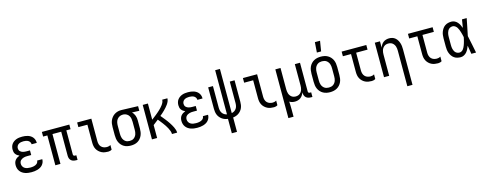

<svg xmlns="http://www.w3.org/2000/svg" viewBox="-31 -1668 7061 2797"><g transform="rotate(-15 3500.0 -269.5)"><path d="M247 8Q223 8 199.5 5Q176 2 153 -5.5Q130 -13 110 -26.5Q90 -40 75.5 -59.5Q61 -79 54.5 -102Q48 -125 48 -149Q48 -170 53.5 -190Q59 -210 72 -226Q85 -242 102.5 -253Q120 -264 139 -271Q123 -278 108 -288.5Q93 -299 82.5 -313.5Q72 -328 68 -345.5Q64 -363 64 -381Q64 -403 70 -425Q76 -447 89 -464.5Q102 -482 120.5 -495Q139 -508 160 -515.5Q181 -523 203 -525.5Q225 -528 247 -528Q268 -528 289.5 -525.5Q311 -523 331.5 -516.5Q352 -510 370.5 -498.5Q389 -487 402.5 -470Q416 -453 423 -432.5Q430 -412 430 -390V-385H352V-388Q352 -405 341.5 -420.5Q331 -436 315.5 -444Q300 -452 282.5 -455Q265 -458 247 -458Q229 -458 210.5 -454.5Q192 -451 176 -441.5Q160 -432 151 -415.5Q142 -399 142 -380Q142 -368 146 -356Q150 -344 158.5 -335Q167 -326 178 -320Q189 -314 201 -311Q213 -308 225.5 -306.5Q238 -305 250 -305H306V-235H250Q236 -235 222 -234Q208 -233 194 -229Q180 -225 167.5 -218.5Q155 -212 145 -202Q135 -192 130.5 -178.5Q126 -165 126 -150Q126 -129 136.5 -110Q147 -91 165.5 -80Q184 -69 205 -65.5Q226 -62 247 -62Q260 -62 273 -63Q286 -64 299 -67Q312 -70 324 -75Q336 -80 346 -88.5Q356 -97 362 -109Q368 -121 368 -134V-135H446V-132Q446 -109 437.5 -87.5Q429 -66 414 -49Q399 -32 379 -21Q359 -10 337 -3.5Q315 3 292.5 5.5Q270 8 247 8Z M940 8H919Q899 8 879 3Q859 -2 844 -15.5Q829 -29 822.5 -48Q816 -67 816 -87V-450H684V0H607V-450H543V-520H957V-450H893V-87Q893 -82 894.5 -77Q896 -72 900 -68.5Q904 -65 909 -63.5Q914 -62 919 -62H940Z M1404 8Q1378 8 1353 4Q1328 0 1305 -11.5Q1282 -23 1263 -41Q1244 -59 1232 -81.5Q1220 -104 1215.5 -129Q1211 -154 1211 -180V-450H1075V-520H1289V-180Q1289 -157 1295.5 -134Q1302 -111 1318.5 -94Q1335 -77 1357.5 -69.5Q1380 -62 1404 -62Q1418 -62 1432 -66Q1446 -70 1458 -78V-8Q1446 0 1432 4Q1418 8 1404 8Z M1746 8Q1719 8 1692.5 2.5Q1666 -3 1643 -16.5Q1620 -30 1602.5 -50.5Q1585 -71 1574.5 -95.5Q1564 -120 1560 -146.5Q1556 -173 1556 -200V-320Q1556 -346 1559.5 -371.5Q1563 -397 1573 -420.5Q1583 -444 1599.5 -464.5Q1616 -485 1637.5 -499Q1659 -513 1684 -520.5Q1709 -528 1735 -528H1750L1994 -520V-450L1884 -454Q1898 -441 1908 -425.5Q1918 -410 1924.5 -392.5Q1931 -375 1933.5 -356.5Q1936 -338 1936 -320V-200Q1936 -173 1932 -146.5Q1928 -120 1917.5 -95.5Q1907 -71 1889.5 -50.5Q1872 -30 1849 -16.5Q1826 -3 1799.5 2.5Q1773 8 1746 8ZM1746 -62Q1763 -62 1779.5 -66Q1796 -70 1809.5 -80Q1823 -90 1833 -104Q1843 -118 1848.5 -134Q1854 -150 1856 -166.5Q1858 -183 1858 -200V-320Q1858 -344 1854 -367.5Q1850 -391 1837.5 -411Q1825 -431 1804 -443.5Q1783 -456 1759 -458H1742Q1717 -458 1694.5 -446Q1672 -434 1658 -414Q1644 -394 1639 -369.5Q1634 -345 1634 -320V-200Q1634 -183 1636 -166.5Q1638 -150 1643.5 -134Q1649 -118 1659 -104Q1669 -90 1682.5 -80Q1696 -70 1712.5 -66Q1729 -62 1746 -62Z M2064 0V-520H2142V-276Q2158 -289 2175 -301.5Q2192 -314 2208 -327Q2224 -340 2240 -353.5Q2256 -367 2271.5 -381.5Q2287 -396 2301 -411.5Q2315 -427 2327.5 -443.5Q2340 -460 2349 -479.5Q2358 -499 2358 -520H2436Q2436 -496 2426.5 -474Q2417 -452 2403.5 -432.5Q2390 -413 2374 -395.5Q2358 -378 2341.5 -361Q2325 -344 2307 -328.5Q2289 -313 2271 -298Q2285 -281 2299 -264Q2313 -247 2326.5 -230Q2340 -213 2353 -195.5Q2366 -178 2378 -159.5Q2390 -141 2401 -122.5Q2412 -104 2421.5 -84Q2431 -64 2437.5 -43Q2444 -22 2444 0H2366Q2366 -25 2357 -48.5Q2348 -72 2336.5 -94Q2325 -116 2311 -137Q2297 -158 2282 -178Q2267 -198 2251.5 -217.5Q2236 -237 2220 -256Q2200 -240 2180.5 -225Q2161 -210 2142 -195V0Z M2747 8Q2723 8 2699.5 5Q2676 2 2653 -5.5Q2630 -13 2610 -26.5Q2590 -40 2575.5 -59.5Q2561 -79 2554.5 -102Q2548 -125 2548 -149Q2548 -170 2553.5 -190Q2559 -210 2572 -226Q2585 -242 2602.5 -253Q2620 -264 2639 -271Q2623 -278 2608 -288.5Q2593 -299 2582.5 -313.5Q2572 -328 2568 -345.5Q2564 -363 2564 -381Q2564 -403 2570 -425Q2576 -447 2589 -464.5Q2602 -482 2620.5 -495Q2639 -508 2660 -515.5Q2681 -523 2703 -525.5Q2725 -528 2747 -528Q2768 -528 2789.5 -525.5Q2811 -523 2831.5 -516.5Q2852 -510 2870.5 -498.5Q2889 -487 2902.5 -470Q2916 -453 2923 -432.5Q2930 -412 2930 -390V-385H2852V-388Q2852 -405 2841.5 -420.5Q2831 -436 2815.5 -444Q2800 -452 2782.5 -455Q2765 -458 2747 -458Q2729 -458 2710.5 -454.5Q2692 -451 2676 -441.5Q2660 -432 2651 -415.5Q2642 -399 2642 -380Q2642 -368 2646 -356Q2650 -344 2658.5 -335Q2667 -326 2678 -320Q2689 -314 2701 -311Q2713 -308 2725.5 -306.5Q2738 -305 2750 -305H2806V-235H2750Q2736 -235 2722 -234Q2708 -233 2694 -229Q2680 -225 2667.5 -218.5Q2655 -212 2645 -202Q2635 -192 2630.5 -178.5Q2626 -165 2626 -150Q2626 -129 2636.5 -110Q2647 -91 2665.5 -80Q2684 -69 2705 -65.5Q2726 -62 2747 -62Q2760 -62 2773 -63Q2786 -64 2799 -67Q2812 -70 2824 -75Q2836 -80 2846 -88.5Q2856 -97 2862 -109Q2868 -121 2868 -134V-135H2946V-132Q2946 -109 2937.5 -87.5Q2929 -66 2914 -49Q2899 -32 2879 -21Q2859 -10 2837 -3.5Q2815 3 2792.5 5.5Q2770 8 2747 8Z M3211 215V-2Q3188 -5 3166 -12.5Q3144 -20 3125 -33.5Q3106 -47 3091 -65Q3076 -83 3067 -104.5Q3058 -126 3054.5 -149Q3051 -172 3051 -195V-520H3123V-195Q3123 -174 3127.5 -153Q3132 -132 3144 -114Q3156 -96 3174.5 -84.5Q3193 -73 3214 -69V-735H3286V-69Q3307 -73 3325.5 -84.5Q3344 -96 3356 -114Q3368 -132 3372.5 -153Q3377 -174 3377 -195V-520H3449V-195Q3449 -172 3445.5 -149Q3442 -126 3433 -104.5Q3424 -83 3409 -65Q3394 -47 3375 -33.5Q3356 -20 3334 -12.5Q3312 -5 3289 -2V215Z M3904 8Q3878 8 3853 4Q3828 0 3805 -11.5Q3782 -23 3763 -41Q3744 -59 3732 -81.5Q3720 -104 3715.5 -129Q3711 -154 3711 -180V-450H3575V-520H3789V-180Q3789 -157 3795.5 -134Q3802 -111 3818.5 -94Q3835 -77 3857.5 -69.5Q3880 -62 3904 -62Q3918 -62 3932 -66Q3946 -70 3958 -78V-8Q3946 0 3932 4Q3918 8 3904 8Z M4064 215V-520H4142V-200Q4142 -183 4144 -166.5Q4146 -150 4151 -134.5Q4156 -119 4165.5 -105Q4175 -91 4188 -81Q4201 -71 4217 -66.5Q4233 -62 4250 -62Q4267 -62 4283 -66.5Q4299 -71 4312 -81Q4325 -91 4334.5 -105Q4344 -119 4349 -134.5Q4354 -150 4356 -166.5Q4358 -183 4358 -200V-520H4436V-87Q4436 -82 4437.5 -77Q4439 -72 4442.5 -68.5Q4446 -65 4451 -63.5Q4456 -62 4461 -62H4482V8H4461Q4441 8 4421.5 3Q4402 -2 4387 -15.5Q4372 -29 4365 -48Q4358 -67 4358 -87V-95Q4350 -73 4337.5 -53Q4325 -33 4306.5 -19Q4288 -5 4265 1.5Q4242 8 4219 8Q4198 8 4177 3Q4156 -2 4138 -14Q4140 16 4141 46.5Q4142 77 4142 107V215Z M4750 8Q4723 8 4696.5 2.5Q4670 -3 4646.5 -16Q4623 -29 4604.5 -49.5Q4586 -70 4575 -94.5Q4564 -119 4560 -146Q4556 -173 4556 -200V-320Q4556 -347 4560 -374Q4564 -401 4575 -425.5Q4586 -450 4604.5 -470.5Q4623 -491 4646.5 -504Q4670 -517 4696.5 -522.5Q4723 -528 4750 -528Q4777 -528 4803.5 -522.5Q4830 -517 4853.5 -504Q4877 -491 4895.5 -470.5Q4914 -450 4925 -425.5Q4936 -401 4940 -374Q4944 -347 4944 -320V-200Q4944 -173 4940 -146Q4936 -119 4925 -94.5Q4914 -70 4895.5 -49.5Q4877 -29 4853.5 -16Q4830 -3 4803.5 2.5Q4777 8 4750 8ZM4750 -62Q4767 -62 4784 -66Q4801 -70 4815 -79.5Q4829 -89 4839.5 -103Q4850 -117 4856 -133Q4862 -149 4864 -166Q4866 -183 4866 -200V-320Q4866 -337 4864 -354Q4862 -371 4856 -387Q4850 -403 4839.5 -417Q4829 -431 4815 -440.5Q4801 -450 4784 -454Q4767 -458 4750 -458Q4733 -458 4716 -454Q4699 -450 4685 -440.5Q4671 -431 4660.5 -417Q4650 -403 4644 -387Q4638 -371 4636 -354Q4634 -337 4634 -320V-200Q4634 -183 4636 -166Q4638 -149 4644 -133Q4650 -117 4660.5 -103Q4671 -89 4685 -79.5Q4699 -70 4716 -66Q4733 -62 4750 -62ZM4712 -600 4723 -754H4801L4776 -600Z M5379 8Q5354 8 5328.5 4Q5303 0 5280 -11.5Q5257 -23 5238.5 -41Q5220 -59 5208 -81.5Q5196 -104 5191.5 -129Q5187 -154 5187 -180V-450H5064V-520H5436V-450H5264V-180Q5264 -157 5271 -134Q5278 -111 5294 -94Q5310 -77 5333 -69.5Q5356 -62 5379 -62Q5394 -62 5408 -66Q5422 -70 5434 -78V-8Q5422 0 5408 4Q5394 8 5379 8Z M5858 215V-320Q5858 -337 5856 -353.5Q5854 -370 5849 -385.5Q5844 -401 5834.5 -415Q5825 -429 5812 -439Q5799 -449 5783 -453.5Q5767 -458 5750 -458Q5733 -458 5717 -453.5Q5701 -449 5688 -439Q5675 -429 5665.5 -415Q5656 -401 5651 -385.5Q5646 -370 5644 -353.5Q5642 -337 5642 -320V0H5564V-520H5642V-425Q5650 -447 5662.5 -467Q5675 -487 5693.5 -501Q5712 -515 5735 -521.5Q5758 -528 5781 -528Q5806 -528 5829.5 -521Q5853 -514 5872 -498Q5891 -482 5903.5 -461Q5916 -440 5923.5 -416.5Q5931 -393 5933.5 -368.5Q5936 -344 5936 -320V215Z M6379 8Q6354 8 6328.5 4Q6303 0 6280 -11.5Q6257 -23 6238.5 -41Q6220 -59 6208 -81.5Q6196 -104 6191.5 -129Q6187 -154 6187 -180V-450H6064V-520H6436V-450H6264V-180Q6264 -157 6271 -134Q6278 -111 6294 -94Q6310 -77 6333 -69.5Q6356 -62 6379 -62Q6394 -62 6408 -66Q6422 -70 6434 -78V-8Q6422 0 6408 4Q6394 8 6379 8Z M6720 8Q6695 8 6669.5 2Q6644 -4 6623 -18.5Q6602 -33 6587 -54.5Q6572 -76 6563 -100Q6554 -124 6551 -149Q6548 -174 6548 -200V-320Q6548 -346 6551 -371Q6554 -396 6563 -420Q6572 -444 6587 -465.5Q6602 -487 6623 -501.5Q6644 -516 6669.5 -522Q6695 -528 6720 -528Q6746 -528 6769.5 -516.5Q6793 -505 6810 -485.5Q6827 -466 6838.5 -443Q6850 -420 6859 -396Q6864 -427 6869 -458Q6874 -489 6879 -520H6950Q6937 -456 6924.5 -391.5Q6912 -327 6898 -263Q6913 -198 6925.5 -132Q6938 -66 6952 0H6881Q6876 -32 6870.5 -64Q6865 -96 6860 -128V-129Q6851 -104 6839.5 -80.5Q6828 -57 6811 -37Q6794 -17 6770 -4.5Q6746 8 6720 8ZM6720 -62Q6736 -62 6750 -69.5Q6764 -77 6774 -89Q6784 -101 6791 -115Q6798 -129 6804 -143.5Q6810 -158 6814.5 -173Q6819 -188 6823 -203Q6827 -218 6830.5 -233Q6834 -248 6837 -264Q6833 -283 6828 -303Q6823 -323 6817 -342.5Q6811 -362 6804 -380.5Q6797 -399 6786 -416Q6775 -433 6757.5 -445.5Q6740 -458 6720 -458Q6705 -458 6689.5 -452.5Q6674 -447 6663 -436.5Q6652 -426 6644.5 -411.5Q6637 -397 6633 -382Q6629 -367 6627.5 -351.5Q6626 -336 6626 -320V-200Q6626 -184 6627.5 -168.5Q6629 -153 6633 -138Q6637 -123 6644.5 -108.5Q6652 -94 6663 -83.5Q6674 -73 6689.5 -67.5Q6705 -62 6720 -62Z"/></g></svg>

Font: Iosevka Term Curly
Style: Regular
Weight: 400
Designer: Belleve Invis
Foundry: Belleve Invis
Version: Version 32.3.0